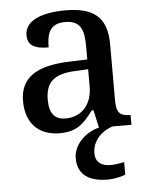

<svg xmlns="http://www.w3.org/2000/svg" viewBox="-55 -592 683 877"><g transform="rotate(-5 286.5 -153.5)"><path d="M204 10C285 10 316 -26 358 -81H366L384 0C323 14 266 68 266 130C266 206 318 240 406 240C427 240 464 234 485 224V167C461 172 440 175 422 175C382 175 353 157 353 115C353 52 404 13 446 0H533V-45H530C485 -45 468 -61 468 -117V-375C468 -501 405 -547 278 -547C175 -547 91 -519 91 -449C91 -402 123 -385 187 -385C187 -449 202 -494 272 -494C346 -494 358 -446 358 -373V-315L275 -312C123 -307 49 -257 49 -151C49 -41 115 10 204 10ZM236 -55C185 -55 162 -86 162 -146C162 -223 196 -263 300 -267L358 -270V-191C358 -108 310 -55 236 -55Z"/></g></svg>

Font: Noto Serif Ethiopic Medium
Style: Regular
Weight: 500
Designer: Monotype Design Team
Foundry: Monotype Imaging Inc.
Version: Version 2.102